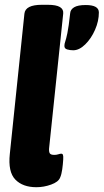

<svg xmlns="http://www.w3.org/2000/svg" viewBox="-20 -774 433 802"><path d="M132 8Q75 8 44 -24Q13 -56 21 -131L82 -717Q86 -754 155 -754H179Q215 -754 230.5 -744.5Q246 -735 244 -717L185 -154Q184 -140 188 -133.5Q192 -127 207 -127Q216 -127 223.5 -129.5Q231 -132 236 -132Q241 -132 243 -127Q245 -122 244 -107Q243 -89 240 -67Q237 -45 231 -32Q224 -14 193.5 -3Q163 8 132 8ZM286 -564Q272 -564 260.5 -567.5Q249 -571 249 -582Q249 -591 252.5 -600.5Q256 -610 261.5 -636Q267 -662 273 -718Q274 -734 289.5 -743.5Q305 -753 338 -753Q393 -753 393 -722Q393 -686 377 -649.5Q361 -613 336 -588.5Q311 -564 286 -564Z"/></svg>

Font: Asap Condensed Condensed ExtraBold
Style: Italic
Weight: 800
Width: 3
Italic angle: -6°
Designer: Pablo Cosgaya
Foundry: Omnibus-Type
Version: Version 3.001; ttfautohint (v1.8.4.7-5d5b)